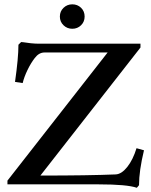

<svg xmlns="http://www.w3.org/2000/svg" viewBox="-20 -869 714 905"><path d="M378.9 -791Q378.9 -766.6 362.1 -750Q345.2 -733.4 320.8 -733.4Q296.4 -733.4 279.3 -750Q262.2 -766.6 262.2 -791Q262.2 -815.4 279.3 -832Q296.4 -848.6 320.8 -848.6Q345.2 -848.6 362.1 -832.3Q378.9 -815.9 378.9 -791ZM625 16.1Q578.1 0 445.3 0H15.1V-17.6L487.3 -621.6H189.5Q163.6 -621.6 144 -595.7Q125.5 -571.8 109.6 -539.1Q93.8 -506.3 86.9 -477.5L50.8 -482.9Q66.9 -595.7 66.9 -658.2L79.6 -670.9Q132.3 -663.1 161.1 -663.1H642.1V-645L170.4 -41.5Q398.9 -41.5 525.4 -46.9Q553.2 -48.3 580.1 -82.3Q606.9 -116.2 623.5 -170.4L658.7 -160.6Q635.3 -64 635.3 3.9Z"/></svg>

Font: Elstob 8pt Medium
Style: Regular
Weight: 500
Designer: Peter S. Baker
Version: Version 1.015